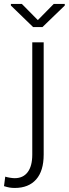

<svg xmlns="http://www.w3.org/2000/svg" viewBox="-77 -744 350 978"><path d="M145.5 -528.3V43.5Q145.5 126.5 107.2 169.9Q68.8 213.4 -2 213.4Q-16.6 213.4 -29.1 211.2Q-41.5 209 -56.6 204.1L-50.3 155.8Q-42 158.7 -27.1 161.1Q-12.2 163.6 -2 163.6Q41 163.6 64.2 132.6Q87.4 101.6 87.4 43.5V-528.3ZM115.7 -641.6 196.8 -724.1H252.9V-715.8L139.2 -606H91.8L-21.5 -715.8V-724.1H34.2Z"/></svg>

Font: Roboto Web
Style: Light
Weight: 300
Designer: Google
Version: Version 1.200310; 2013